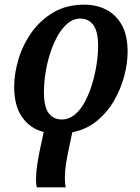

<svg xmlns="http://www.w3.org/2000/svg" viewBox="-20 -566 602 826"><path d="M138 240Q135 227 135 206Q135 175 141 136.5Q147 98 156 58L168 2Q110 -13 75.5 -61.5Q41 -110 41 -193Q41 -249 59.5 -311Q78 -373 115.5 -426Q153 -479 209.5 -512.5Q266 -546 343 -546Q394 -546 436 -525Q478 -504 503.5 -459.5Q529 -415 529 -343Q529 -294 514.5 -239Q500 -184 471 -133.5Q442 -83 397 -46Q352 -9 291 3L277 70Q269 106 264 138.5Q259 171 259 199Q259 224 263 240ZM245 -52Q277 -52 302.5 -73.5Q328 -95 346.5 -130.5Q365 -166 377.5 -208.5Q390 -251 396 -292.5Q402 -334 402 -368Q402 -431 381.5 -458.5Q361 -486 326 -486Q295 -486 270 -464.5Q245 -443 226 -408Q207 -373 194 -331Q181 -289 175 -247Q169 -205 169 -170Q169 -106 189.5 -79Q210 -52 245 -52Z"/></svg>

Font: Noto Serif SemiCondensed SemiBold
Style: Italic
Weight: 600
Width: 4
Italic angle: -12°
Designer: Monotype Design Team
Foundry: Monotype Imaging Inc.
Version: Version 2.014; ttfautohint (v1.8.4.7-5d5b)